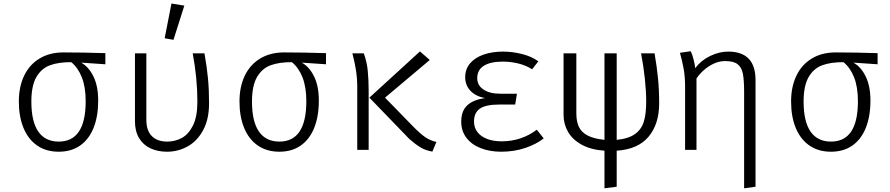

<svg xmlns="http://www.w3.org/2000/svg" viewBox="-20 -836 4963 1071"><path d="M567.7 -477.4 432.3 -486.7Q474.4 -464.1 501 -410Q527.7 -355.9 527.7 -275.4Q527.7 -187.2 502.1 -123.1Q476.4 -59 427.2 -24.4Q377.9 10.3 307.7 10.3Q236.9 10.3 186.9 -24.6Q136.9 -59.5 111 -122.6Q85.1 -185.6 85.1 -269.7Q85.1 -352.3 114.9 -414.1Q144.6 -475.9 200.8 -509.7Q256.9 -543.6 333.8 -543.6Q440.5 -543.6 567.7 -539.5ZM457.9 -271.3Q457.9 -350.8 436.4 -404.9Q414.9 -459 377.4 -489.2Q307.7 -489.7 259.2 -472.1Q210.8 -454.4 182.8 -405.9Q154.9 -357.4 154.9 -269.7Q154.9 -157.9 193.6 -102.1Q232.3 -46.2 307.7 -46.2Q457.9 -46.2 457.9 -271.3Z M1120.5 -538.5Q1133.8 -464.6 1140 -400Q1146.2 -335.4 1146.2 -261Q1146.2 -170.3 1112.8 -109.2Q1079.5 -48.2 1026.2 -19Q972.8 10.3 911.8 10.3Q859.5 10.3 819 -8.7Q778.5 -27.7 755.6 -65.9Q732.8 -104.1 732.8 -159.5V-538.5H796.4V-166.7Q796.4 -107.7 826.9 -76.9Q857.4 -46.2 912.8 -46.2Q955.9 -46.2 993.6 -66.2Q1031.3 -86.2 1056.2 -135.6Q1081 -185.1 1081 -268.7Q1081 -400 1054.9 -538.5ZM898.5 -622.6 936.4 -816.4 1008.2 -804.6 947.7 -613.8Z M1798.5 -477.4 1663.1 -486.7Q1705.1 -464.1 1731.8 -410Q1758.5 -355.9 1758.5 -275.4Q1758.5 -187.2 1732.8 -123.1Q1707.2 -59 1657.9 -24.4Q1608.7 10.3 1538.5 10.3Q1467.7 10.3 1417.7 -24.6Q1367.7 -59.5 1341.8 -122.6Q1315.9 -185.6 1315.9 -269.7Q1315.9 -352.3 1345.6 -414.1Q1375.4 -475.9 1431.5 -509.7Q1487.7 -543.6 1564.6 -543.6Q1671.3 -543.6 1798.5 -539.5ZM1688.7 -271.3Q1688.7 -350.8 1667.2 -404.9Q1645.6 -459 1608.2 -489.2Q1538.5 -489.7 1490 -472.1Q1441.5 -454.4 1413.6 -405.9Q1385.6 -357.4 1385.6 -269.7Q1385.6 -157.9 1424.4 -102.1Q1463.1 -46.2 1538.5 -46.2Q1688.7 -46.2 1688.7 -271.3Z M2322.6 -549.2 2377.4 -501.5 2127.7 -291.3 2289.7 -125.1Q2327.7 -87.2 2354.1 -69.5Q2380.5 -51.8 2414.4 -44.1L2391.8 9.7Q2354.9 3.6 2326.2 -13.6Q2297.4 -30.8 2263.1 -61L2040.5 -291.3ZM2009.2 -538.5Q2026.7 -491.3 2031.5 -440Q2036.4 -388.7 2036.4 -329.2V0H1972.8V-346.7Q1972.8 -397.9 1965.9 -442.8Q1959 -487.7 1945.6 -538.5Z M2764.1 -252.8Q2690.3 -252.8 2657.2 -230.3Q2624.1 -207.7 2624.1 -157.4Q2624.1 -124.6 2642.8 -99.7Q2661.5 -74.9 2696.4 -61.3Q2731.3 -47.7 2778.5 -47.7Q2887.7 -47.7 2974.4 -112.3L3012.8 -64.1Q2973.3 -32.3 2911 -11Q2848.7 10.3 2775.9 10.3Q2712.3 10.3 2661.5 -9.5Q2610.8 -29.2 2581.8 -67.2Q2552.8 -105.1 2552.8 -157.4Q2552.8 -217.4 2586.7 -248.7Q2620.5 -280 2685.1 -288.7Q2631.8 -299.5 2603.3 -330.5Q2574.9 -361.5 2574.9 -405.1Q2574.9 -451.3 2603.1 -483.6Q2631.3 -515.9 2679.2 -532.1Q2727.2 -548.2 2786.2 -548.2Q2837.9 -548.2 2892.1 -534.6Q2946.2 -521 2983.1 -493.8L2948.2 -449.7Q2912.8 -471.8 2870.5 -482.1Q2828.2 -492.3 2784.1 -492.3Q2715.9 -492.3 2679 -469.2Q2642.1 -446.2 2642.1 -400Q2642.1 -360 2676.7 -336.7Q2711.3 -313.3 2769.7 -313.3H2863.6L2853.8 -252.8Z M3420 -55.9Q3487.2 -62.6 3523.1 -89Q3559 -115.4 3571.8 -159Q3584.6 -202.6 3584.6 -269.7Q3584.6 -325.1 3577.2 -396.2Q3569.7 -467.2 3555.9 -538.5H3631.3Q3644.1 -463.6 3650.5 -399.2Q3656.9 -334.9 3656.9 -259.5Q3656.9 -144.1 3597.9 -73.6Q3539 -3.1 3420 4.6V205.6L3351.8 214.4V4.6Q3276.4 -0.5 3225.1 -28.7Q3173.8 -56.9 3148.7 -100.3Q3123.6 -143.6 3123.6 -194.9V-538.5H3194.9V-204.1Q3194.9 -157.9 3209.5 -127.7Q3224.1 -97.4 3258.5 -79.7Q3292.8 -62.1 3351.8 -55.9V-538.5H3420Z M4194.4 -389.7V205.6L4130.8 214.4V-321.5Q4130.8 -389.7 4123.8 -425.1Q4116.9 -460.5 4094.4 -477.9Q4071.8 -495.4 4024.6 -495.4Q3992.3 -495.4 3961 -480.8Q3929.7 -466.2 3905.1 -443.8Q3880.5 -421.5 3865.1 -398.5V0H3801.5V-354.4Q3801.5 -407.2 3793.6 -451.8Q3785.6 -496.4 3772.8 -541.5L3832.8 -550.3Q3840.5 -536.4 3848.5 -505.6Q3856.4 -474.9 3857.9 -455.9Q3890.8 -499.5 3941.5 -523.8Q3992.3 -548.2 4041.5 -548.2Q4194.4 -548.2 4194.4 -389.7Z M4875.4 -477.4 4740 -486.7Q4782.1 -464.1 4808.7 -410Q4835.4 -355.9 4835.4 -275.4Q4835.4 -187.2 4809.7 -123.1Q4784.1 -59 4734.9 -24.4Q4685.6 10.3 4615.4 10.3Q4544.6 10.3 4494.6 -24.6Q4444.6 -59.5 4418.7 -122.6Q4392.8 -185.6 4392.8 -269.7Q4392.8 -352.3 4422.6 -414.1Q4452.3 -475.9 4508.5 -509.7Q4564.6 -543.6 4641.5 -543.6Q4748.2 -543.6 4875.4 -539.5ZM4765.6 -271.3Q4765.6 -350.8 4744.1 -404.9Q4722.6 -459 4685.1 -489.2Q4615.4 -489.7 4566.9 -472.1Q4518.5 -454.4 4490.5 -405.9Q4462.6 -357.4 4462.6 -269.7Q4462.6 -157.9 4501.3 -102.1Q4540 -46.2 4615.4 -46.2Q4765.6 -46.2 4765.6 -271.3Z"/></svg>

Font: Fira Code Fixed Light
Style: Regular
Weight: 300
Monospace: yes
Designer: Carrois Corporate, Edenspiekermann AG, Nikita Prokopov
Foundry: Carrois Corporate, Edenspiekermann AG, Nikita Prokopov
Version: Version 5.002